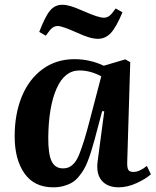

<svg xmlns="http://www.w3.org/2000/svg" viewBox="-20 -778 658 812"><path d="M394 -613.8Q360.8 -613.8 305.2 -640.1Q242.2 -668 225.1 -668Q211.4 -668 201.2 -660.2Q190.9 -652.3 173.8 -627L146 -643.1Q171.4 -709.5 191.9 -733.6Q212.4 -757.8 243.2 -757.8Q259.3 -757.8 278.6 -752.2Q297.9 -746.6 337.9 -729Q397 -703.1 418.9 -703.1Q432.1 -703.1 442.6 -710.9Q453.1 -718.8 469.2 -742.2L498 -726.1Q471.7 -663.1 448.7 -638.4Q425.8 -613.8 394 -613.8ZM530.8 -515.1 518.1 -94.2Q517.1 -70.3 522.2 -60.5Q527.3 -50.8 543.9 -50.8Q569.8 -50.8 601.1 -76.2L618.2 -41Q596.7 -21.5 557.9 -3.7Q519 14.2 481.9 14.2Q434.1 14.2 409.9 -14.6Q385.7 -43.5 393.1 -97.2L420.9 -307.1L412.1 -308.1L379.9 -187Q372.1 -159.2 366.2 -139.9Q360.4 -120.6 351.6 -97.7Q342.8 -74.7 333.7 -59.8Q324.7 -44.9 311.8 -29.5Q298.8 -14.2 283.7 -5.4Q268.6 3.4 248.8 8.8Q229 14.2 205.1 14.2Q124.5 14.2 83.3 -44.9Q42 -104 42 -201.2Q42 -295.4 72 -369.1Q102.1 -442.9 159.9 -485.4Q217.8 -527.8 294.9 -527.8Q359.9 -527.8 418.9 -500L509.8 -526.9ZM246.1 -65.9Q262.2 -65.9 273.9 -72Q285.6 -78.1 296.1 -90.8Q306.6 -103.5 316.9 -129.9Q327.1 -156.2 337.4 -189.7Q347.7 -223.1 361.8 -277.8L408.2 -455.1Q362.8 -480 315.9 -480Q252.9 -480 219.2 -403.3Q185.5 -326.7 184.1 -196.8Q183.6 -127 198.2 -96.4Q212.9 -65.9 246.1 -65.9Z"/></svg>

Font: Literata SemiBold
Style: Italic
Weight: 650
Italic angle: -2.39999°
Designer: Latin by Veronika Burian and Jose Scaglione. Greek by Irene Vlachou. Cyrillic by Vera Evstafieva
Foundry: TypeTogether
Version: Version 3.021